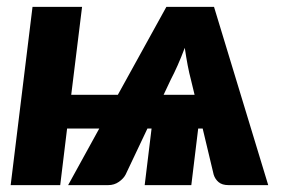

<svg xmlns="http://www.w3.org/2000/svg" viewBox="-20 -538 828 558"><path d="M455.5 -262.5H545.5L534.5 -308Q530 -324.5 525.5 -348Q521 -371.5 517 -399Q506.5 -371 496 -347.5Q485.5 -324 476.5 -307ZM759.5 0H644Q625.5 0 615.2 -8.8Q605 -17.5 601 -30.5L569 -164.5H556L536 0H400.5L420.5 -164.5H408.5L345 -30.5Q339 -19 325.5 -9.5Q312 0 294.5 0H178L268.5 -164.5H175L155 0H11L74.5 -518H218.5L187 -262.5H322.5L463.5 -518H602Z"/></svg>

Font: Lato ExtraBold
Style: Italic
Weight: 800
Italic angle: -7°
Designer: Lukasz Dziedzic with Adam Twardoch and Botio Nikoltchev
Foundry: tyPoland Lukasz Dziedzic
Version: Version 2.015; 2015-08-06; http://www.latofonts.com/